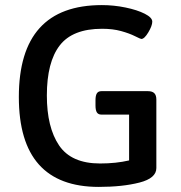

<svg xmlns="http://www.w3.org/2000/svg" viewBox="-20 -727 712 754"><path d="M594 -336V-67Q594 -27 527.5 -10Q461 7 368 7Q54 7 54 -346Q54 -707 380 -707Q427 -707 473 -697.5Q519 -688 548.5 -673Q578 -658 578 -642Q578 -626 562.5 -600Q547 -574 535 -574Q532 -574 510 -585Q488 -596 455.5 -605Q423 -614 381 -614Q265 -614 214.5 -548.5Q164 -483 164 -352Q164 -227 212 -156Q260 -85 373 -85Q436 -85 487 -97V-277H378Q366 -277 360.5 -285.5Q355 -294 355 -313V-333Q355 -352 360.5 -360.5Q366 -369 378 -369H561Q578 -369 586 -361Q594 -353 594 -336Z"/></svg>

Font: Asap-Medium
Style: Regular
Weight: 500
Designer: Pablo Cosgaya
Foundry: Omnibus-Type
Version: Version 2.000; ttfautohint (v1.8)